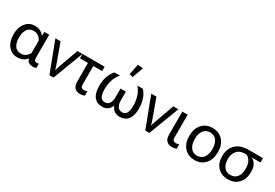

<svg xmlns="http://www.w3.org/2000/svg" viewBox="51 -1795 4048 2822"><g transform="rotate(30 2075.0 -384.5)"><path d="M256.3 9.8Q158.7 9.8 100.1 -63.5Q41.5 -136.7 41.5 -249V-264.6Q41.5 -377 100.1 -450.2Q158.7 -523.4 256.3 -523.4Q310.1 -523.4 350.6 -500.7Q391.1 -478 410.2 -446.8H413.1L417 -513.7H499V-127.9Q499 -91.3 510 -77.4Q521 -63.5 545.4 -63.5Q552.7 -63.5 561.8 -65.2Q570.8 -66.9 579.1 -70.3V3.9Q569.8 8.3 555.9 11.5Q542 14.6 525.4 14.6Q478 14.6 450.4 -5.6Q422.9 -25.9 416 -63.5H413.1Q386.2 -25.9 346.4 -8.1Q306.6 9.8 256.3 9.8ZM275.9 -64.5Q324.7 -64.5 358.9 -91.3Q393.1 -118.2 408.2 -152.3V-361.3Q392.1 -396.5 358.4 -422.9Q324.7 -449.2 275.9 -449.2Q202.6 -449.2 168.5 -396Q134.3 -342.8 134.3 -264.6V-249Q134.3 -170.9 168.5 -117.7Q202.6 -64.5 275.9 -64.5Z M603.5 -513.7H691.4L815.4 -170.9Q822.3 -151.4 826.9 -134.3Q831.5 -117.2 833.5 -107.4H836.4Q838.4 -117.2 843 -134.3Q847.7 -151.4 854.5 -170.9L977.5 -513.7H1063.5L868.2 0H798.8Z M1063.5 -439.5V-513.7H1439.5V-439.5ZM1322.3 14.6Q1266.1 14.6 1232.7 -19.5Q1199.2 -53.7 1199.2 -127V-474.1H1290V-127Q1290 -92.8 1303.7 -78.1Q1317.4 -63.5 1346.7 -63.5Q1360.4 -63.5 1373.5 -66.4Q1386.7 -69.3 1400.4 -74.2V0Q1387.7 5.9 1367.2 10.3Q1346.7 14.6 1322.3 14.6Z M1699.2 14.6Q1609.9 14.6 1560.1 -46.1Q1510.3 -106.9 1510.3 -231Q1510.3 -326.2 1537.1 -398.4Q1564 -470.7 1607.4 -513.7H1699.7Q1648.9 -458.5 1626 -384.3Q1603 -310.1 1603 -230Q1603 -141.1 1627 -101.3Q1650.9 -61.5 1698.2 -61.5Q1752.9 -61.5 1777.3 -103Q1801.8 -144.5 1801.8 -199.2V-352.5H1892.6V-199.2Q1892.6 -144.5 1916.7 -103Q1940.9 -61.5 1996.1 -61.5Q2043.5 -61.5 2067.4 -101.3Q2091.3 -141.1 2091.3 -230Q2091.3 -310.1 2068.1 -384.3Q2044.9 -458.5 1994.1 -513.7H2086.9Q2130.4 -470.7 2157.2 -398.4Q2184.1 -326.2 2184.1 -231Q2184.1 -106.9 2134.3 -46.1Q2084.5 14.6 1995.1 14.6Q1941.4 14.6 1902.1 -13.2Q1862.8 -41 1842.8 -103.5H1851.6Q1831.5 -41 1792.2 -13.2Q1752.9 14.6 1699.2 14.6ZM1872.1 -587.9 1812 -602.5 1847.7 -784.2 1938 -774.9Z M2230.5 -513.7H2318.4L2442.4 -170.9Q2449.2 -151.4 2453.9 -134.3Q2458.5 -117.2 2460.4 -107.4H2463.4Q2465.3 -117.2 2470 -134.3Q2474.6 -151.4 2481.4 -170.9L2604.5 -513.7H2690.4L2495.1 0H2425.8Z M2880.9 14.6Q2824.7 14.6 2791.3 -19.5Q2757.8 -53.7 2757.8 -127V-513.7H2848.6V-127Q2848.6 -92.8 2862.3 -78.1Q2876 -63.5 2905.3 -63.5Q2918.9 -63.5 2932.1 -66.4Q2945.3 -69.3 2959 -74.2V0Q2946.3 5.9 2925.8 10.3Q2905.3 14.6 2880.9 14.6Z M3024.9 -249V-264.6Q3024.9 -380.9 3090.8 -454.6Q3156.7 -528.3 3267.1 -528.3Q3377.4 -528.3 3443.4 -454.6Q3509.3 -380.9 3509.3 -264.6V-249Q3509.3 -132.8 3443.4 -59.1Q3377.4 14.6 3267.1 14.6Q3156.7 14.6 3090.8 -59.1Q3024.9 -132.8 3024.9 -249ZM3117.7 -264.6V-249Q3117.7 -169.4 3155.3 -114.5Q3192.9 -59.6 3267.1 -59.6Q3341.3 -59.6 3378.9 -114.5Q3416.5 -169.4 3416.5 -249V-264.6Q3416.5 -344.2 3378.9 -399.2Q3341.3 -454.1 3267.1 -454.1Q3192.9 -454.1 3155.3 -399.2Q3117.7 -344.2 3117.7 -264.6Z M3834.5 14.6Q3724.1 14.6 3658.2 -53.7Q3592.3 -122.1 3592.3 -234.9V-250Q3592.3 -361.3 3665 -437.5Q3737.8 -513.7 3887.7 -513.7H4125.5V-439.5H3963.9V-445.8Q4019 -422.9 4047.9 -376.2Q4076.7 -329.6 4076.7 -256.8V-241.7Q4076.7 -128.9 4010.7 -57.1Q3944.8 14.6 3834.5 14.6ZM3834.5 -59.6Q3908.7 -59.6 3946.3 -112.1Q3983.9 -164.6 3983.9 -241.7V-256.8Q3983.9 -331.1 3957 -376.7Q3930.2 -422.4 3888.2 -439Q3777.3 -442.4 3731.2 -385Q3685.1 -327.6 3685.1 -254.9V-239.7Q3685.1 -162.6 3722.7 -111.1Q3760.3 -59.6 3834.5 -59.6Z"/></g></svg>

Font: RobotoFlex
Style: Regular
Weight: 400
Designer: Berlow after Robertson
Foundry: Google
Version: Version 2.136